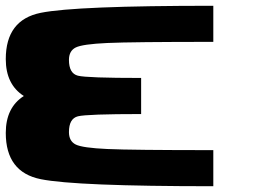

<svg xmlns="http://www.w3.org/2000/svg" viewBox="-20 -645 884 665"><path d="M718.8 -500Q437.5 -500 351.6 -496.1Q265.6 -492.2 242.2 -480.5Q218.8 -468.8 218.8 -437.5Q218.8 -390.6 250 -382.8Q281.2 -375 468.8 -375V-250Q281.2 -250 250 -242.2Q218.8 -234.4 218.8 -187.5Q218.8 -156.2 242.2 -144.5Q265.6 -132.8 351.6 -128.9Q437.5 -125 718.8 -125V0Q242.2 0 121.1 -24.4Q0 -48.8 0 -184.7Q0 -272.5 62.5 -312.5Q0 -352.5 0 -440.3Q0 -576.2 121.1 -600.6Q242.2 -625 718.8 -625Z"/></svg>

Font: CraftyPE
Style: Regular
Weight: 400
Designer: Erek Butcher
Foundry: Haunted Coop
Version: Version 0.018;April 4, 2024;FontCreator 15.0.0.2962 64-bit